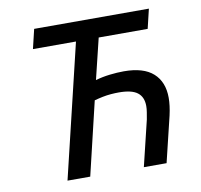

<svg xmlns="http://www.w3.org/2000/svg" viewBox="-78 -775 896 857"><g transform="rotate(-10 370.5 -346.5)"><path d="M160 0 305 -605H110L131 -693H651L630 -605H408L363 -420Q394 -429 428 -433Q462 -437 492 -437Q581 -437 625 -397.5Q669 -358 669 -286Q669 -269 666.5 -249Q664 -229 659 -207L609 0H506L556 -207Q559 -224 561.5 -239Q564 -254 564 -267Q564 -308 538 -328Q512 -348 454 -348Q437 -348 418 -346.5Q399 -345 379.5 -341Q360 -337 342 -332L263 0Z"/></g></svg>

Font: Ubuntu Sans Medium
Style: Italic
Weight: 500
Italic angle: -13.5°
Designer: Dalton Maag Ltd
Foundry: Dalton Maag Ltd
Version: Version 1.006